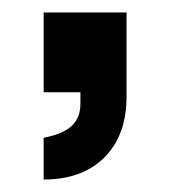

<svg xmlns="http://www.w3.org/2000/svg" viewBox="-20 -148 273 308"><path d="M50 0V-128H183V7Q183 69 147.5 104.5Q112 140 50 140V73Q81 67 95 54Q109 41 109 18V0Z"/></svg>

Font: Involve
Style: Bold
Weight: 700
Designer: Stefan Peev
Foundry: Context Ltd.
Version: Version 1.001